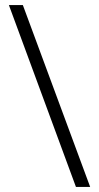

<svg xmlns="http://www.w3.org/2000/svg" viewBox="-20 -735 388 756"><path d="M70 -715H15L279 1H335Z"/></svg>

Font: Noto Sans Ethiopic SemiCondensed Light
Style: Regular
Weight: 300
Width: 4
Designer: Monotype Design Team
Foundry: Monotype Imaging Inc.
Version: Version 2.102